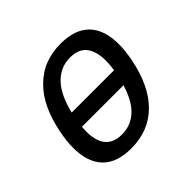

<svg xmlns="http://www.w3.org/2000/svg" viewBox="-143 -717 888 888"><g transform="rotate(-45 301.0 -273.0)"><path d="M245.1 14.2Q151.4 14.2 104 -34.9Q56.6 -84 56.6 -177.7Q56.6 -220.7 66.9 -272.9Q80.6 -342.8 105.5 -395.8Q130.4 -448.7 168.5 -486.3Q207.5 -524.9 254.4 -542.5Q301.3 -560.1 356 -560.1Q450.2 -560.1 497.8 -511.2Q545.4 -462.4 545.4 -367.7Q545.4 -324.7 535.2 -272.9Q507.8 -133.3 433.8 -59.6Q359.9 14.2 245.1 14.2ZM444.3 -298.3Q446.8 -314 448 -328.6Q449.2 -343.3 449.2 -356.9Q449.2 -416.5 423.6 -450.2Q397.9 -483.9 341.8 -483.9Q307.6 -483.9 280 -470.9Q252.4 -458 230.7 -434.1Q209 -410.2 193.4 -375.7Q177.7 -341.3 167.5 -298.3ZM259.8 -62Q293.9 -62 320.8 -74.2Q347.7 -86.4 367.7 -107.7Q387.7 -128.9 402.1 -157.5Q416.5 -186 426.3 -218.3H154.3Q152.8 -202.6 152.8 -189Q152.8 -161.6 158.2 -138.4Q163.6 -115.2 176 -98.4Q188.5 -81.5 209 -71.8Q229.5 -62 259.8 -62Z"/></g></svg>

Font: Hack
Style: Italic
Weight: 400
Italic angle: -11°
Monospace: yes
Designer: Christopher Simpkins
Foundry: Christopher Simpkins
Version: Version 2.019; ttfautohint (v1.4.1) -l 4 -r 80 -G 350 -x 0 -